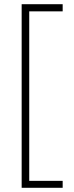

<svg xmlns="http://www.w3.org/2000/svg" viewBox="-20 -735 350 913"><path d="M278 158H83V-715H278V-681H119V125H278Z"/></svg>

Font: Noto Sans Lao UI Cond ExtLt
Style: Regular
Weight: 200
Width: 3
Designer: Monotype Design Team
Foundry: Monotype Imaging Inc.
Version: Version 2.000; ttfautohint (v1.8.4.7-5d5b)